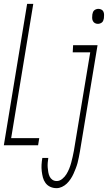

<svg xmlns="http://www.w3.org/2000/svg" viewBox="-30 -755 561 998"><path d="M-10 0 111 -735H143L28 -37H174L168 0ZM479 -631Q470 -631 463 -635Q456 -639 452.5 -646.5Q449 -654 449 -662.5Q449 -671 450 -680Q451 -685 453 -691Q455 -697 459.5 -701Q464 -705 470 -707Q476 -709 481 -709Q490 -709 497.5 -705Q505 -701 508 -693.5Q511 -686 511 -677.5Q511 -669 510 -660Q509 -655 507 -649Q505 -643 500.5 -639Q496 -635 490 -633Q484 -631 479 -631ZM264 223Q246 223 231 216Q216 209 206.5 196Q197 183 193 167.5Q189 152 187 135Q185 118 186 101Q187 84 190 66H221Q219 79 218 91.5Q217 104 218 116Q219 128 221 140Q223 152 228 162.5Q233 173 242.5 179.5Q252 186 265 186Q280 186 293.5 175Q307 164 315.5 150Q324 136 330 121Q336 106 340 91Q344 76 347.5 60.5Q351 45 354 29L439 -483H348L350 -520H477L385 35Q382 50 379.5 64Q377 78 373 92.5Q369 107 363.5 121Q358 135 352 148.5Q346 162 337 175.5Q328 189 317 199.5Q306 210 292 216.5Q278 223 264 223Z"/></svg>

Font: Iosevka SS18 Extralight
Style: Italic
Weight: 200
Italic angle: -9°
Monospace: yes
Designer: Belleve Invis
Foundry: Belleve Invis
Version: Version 25.1.1; ttfautohint (v1.8.4)